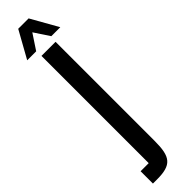

<svg xmlns="http://www.w3.org/2000/svg" viewBox="-308 -669 771 771"><g transform="rotate(-45 77.0 -284.0)"><path d="M106 -695H47L-17 -580H34L77 -645L120 -580H171ZM36 -552V57H-10V127H13C96 127 116 101 116 11V-552Z"/></g></svg>

Font: Queering
Style: Regular
Weight: 400
Designer: Adam Naccarato
Foundry: adamnac
Version: Version 2.000;hotconv 1.0.109;makeotfexe 2.5.65596